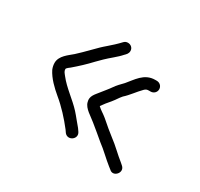

<svg xmlns="http://www.w3.org/2000/svg" viewBox="-95 -523 658 632"><g transform="rotate(30 234.0 -207.0)"><path d="M371 -344H365C323.4 -344 304.3 -308.2 284 -285C275.3 -276.3 262.8 -263.3 256 -253C249.6 -243.4 235.2 -226.3 228 -217C217.7 -203.3 202.3 -190.1 209 -169C214.2 -148.2 241.6 -133.9 258 -120C273.2 -107.1 296.8 -88.8 311 -76C333 -60 355.2 -37.2 376 -21L385 -14C403 4 431.8 -27.1 411 -45L403 -52C382.2 -68.2 358.8 -92.1 337 -108L312 -128C302 -136.7 292.7 -144.7 284 -152C272.7 -161.6 259.6 -168.4 250 -178C258.3 -189.6 265.7 -199.6 276 -211C286.7 -224.1 289.9 -231.2 300 -243C317.9 -258.9 330.9 -278.9 348 -296C353.4 -301.4 357.1 -303 365 -303H371C382.7 -303 392 -312 392 -323.5C392 -335 382.7 -344 371 -344ZM226.5 -405C220.8 -405 216 -403 212 -399C205.7 -391.7 199 -386 192 -379C183.6 -370.6 162.7 -353.7 154 -345L112 -303C104.7 -295.7 98.3 -289.7 93 -285C77.1 -270.9 50 -254.1 50 -227C50 -219 51.7 -211 55 -203C67.7 -177.6 91.2 -155.2 113 -137C141.7 -113.5 168.5 -83.9 191 -55L198 -45C214.7 -24.9 246.4 -48.4 231 -70L224 -80C212.1 -93.4 200.1 -109.7 187.5 -123.5C161.1 -152.4 126.1 -175 102 -206C95.9 -213.9 91 -218.3 91 -227C91 -231 101.6 -238 104 -240C125 -258 143.5 -275 164 -297L183 -316C197.7 -330.7 221.6 -348.3 235 -364C240.6 -369.6 247 -375 247 -385.5C247 -396.8 237.7 -405 226.5 -405Z"/></g></svg>

Font: HoneyBee
Style: SeLit
Weight: 300
Foundry: Cannot Into Space Fonts
Version: Version 0.89